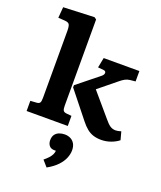

<svg xmlns="http://www.w3.org/2000/svg" viewBox="-189 -885 1110 1322"><g transform="rotate(20 365.5 -224.0)"><path d="M601.5 11.5Q569.5 11.5 544 3.5Q518.5 -4.5 496 -22.5Q473.5 -40.5 450 -70.5L297 -262.5L297.5 -278.5L455 -405Q470.5 -417.5 470.3 -431.2Q470 -445 453 -446.5L411.5 -450.5L426 -524H687.5V-448L648.5 -444Q629 -442 612.8 -433.2Q596.5 -424.5 577.5 -408.5L448.5 -303.5L591 -136.5Q614 -108 632 -96Q650 -84 672.5 -84Q680.5 -84 689.8 -85.8Q699 -87.5 712.5 -91.5L728.5 -32Q705 -13 671 -0.7Q637 11.5 601.5 11.5ZM52 0V-74.5L98 -77.5Q115.5 -79 121.2 -88.3Q127 -97.5 127 -123.5V-613.5Q127 -647.5 119.7 -660.5Q112.5 -673.5 84.5 -675L37.5 -678L44 -757.5L270.5 -767L286 -756V-124Q286 -99.5 291.8 -89.5Q297.5 -79.5 317 -77.5L353.5 -74V0ZM314 318.5 275.5 274.5Q295.5 258 308 244.3Q320.5 230.5 327.2 216.8Q334 203 335 188.5H324.5Q298 188.5 285.5 172.5Q273 156.5 273 133.5Q273 107.5 284.2 91.8Q295.5 76 314.3 68.8Q333 61.5 355 61.5Q379 61.5 398 71.3Q417 81 428 100.3Q439 119.5 439 148.5Q439 175 427 204.8Q415 234.5 387.5 263.8Q360 293 314 318.5Z"/></g></svg>

Font: Literata Variable Black
Style: Regular
Weight: 900
Designer: Latin by Veronika Burian and Jose Scaglione. Greek by Irene Vlachou. Cyrillic by Vera Evstafieva.
Foundry: TypeTogether
Version: Version 3.021